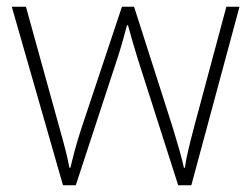

<svg xmlns="http://www.w3.org/2000/svg" viewBox="-20 -549 746 570"><path d="M390 -371 509 1H548L691 -529H652L557 -175C542 -117 533 -83 529 -51H526C519 -84 507 -123 492 -173L378 -529H342L223 -172C204 -115 197 -83 189 -51H186C180 -84 172 -115 155 -175L57 -529H15L167 1H205L327 -371C339 -407 348 -440 357 -474H360C369 -440 378 -410 390 -371Z"/></svg>

Font: Noto Sans Myanmar UI ExtraLight
Style: Regular
Weight: 200
Designer: Monotype Design Team
Foundry: Monotype Imaging Inc.
Version: Version 2.103